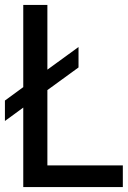

<svg xmlns="http://www.w3.org/2000/svg" viewBox="-20 -760 521 780"><path d="M74.5 0V-323L0 -268.5V-351.5L74.5 -406V-740H172.5V-477L299 -569V-486L172.5 -394V-88H479V0Z"/></svg>

Font: Encode Sans Cnd Md
Style: Regular
Weight: 500
Width: 3
Designer: Multiple Designers
Foundry: Impallari Type
Version: Version 3.002; ttfautohint (v1.8.3) -l 8 -r 50 -G 200 -x 14 